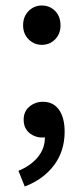

<svg xmlns="http://www.w3.org/2000/svg" viewBox="-20 -501 304 698"><path d="M132 -338Q104 -338 84 -358Q64 -378 64 -409Q64 -441 84 -461Q104 -481 132 -481Q161 -481 180.5 -461Q200 -441 200 -409Q200 -378 180.5 -358Q161 -338 132 -338ZM70 177 47 120Q93 101 118.5 69Q144 37 143 -2Q139 -1 134 -1Q107 -1 86.5 -18Q66 -35 66 -66Q66 -96 87 -113.5Q108 -131 136 -131Q174 -131 194.5 -102Q215 -73 215 -22Q215 48 176.5 99.5Q138 151 70 177Z"/></svg>

Font: Assistant SemiBold
Style: Regular
Weight: 600
Designer: Hebrew By Ben Nathan, Latin by Paul Hunt
Version: Version 3.000